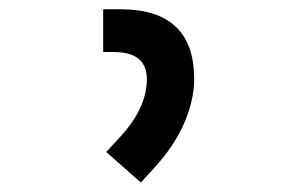

<svg xmlns="http://www.w3.org/2000/svg" viewBox="-20 -713 626 406"><path d="M277.8 -327.1 204.6 -391.6 233.9 -423.3Q290.5 -484.4 290.5 -545.9Q290.5 -603 220.2 -603H198.2V-693.4H234.9Q390.6 -693.4 390.6 -545.9Q390.6 -501.5 369.6 -452.9Q348.6 -404.3 305.2 -356.9Z"/></svg>

Font: CaskaydiaCove NFP
Style: Regular
Weight: 400
Designer: Aaron Bell
Foundry: Saja Typeworks
Version: Version 2111.001; VTT 6.35;Nerd Fonts 3.1.1